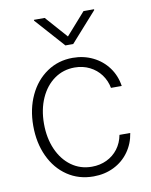

<svg xmlns="http://www.w3.org/2000/svg" viewBox="-84 -802 690 875"><g transform="rotate(-10 260.5 -364.0)"><path d="M46.9 -263.7Q46.9 -341.8 76.2 -404.3Q105.5 -466.8 158 -502.4Q210.4 -538.1 277.3 -538.1Q328.1 -538.1 370.6 -517.3Q413.1 -496.6 440.7 -459.2Q468.3 -421.9 475.6 -373H425.8Q419.4 -407.2 399.2 -434.6Q378.9 -461.9 347.7 -477.5Q316.4 -493.2 278.3 -493.2Q225.6 -493.2 184.3 -463.9Q143.1 -434.6 119.9 -382.6Q96.7 -330.6 96.7 -264.6Q96.7 -198.7 119.6 -146.2Q142.6 -93.8 183.8 -64Q225.1 -34.2 278.3 -34.2Q315.9 -34.2 347.2 -49.1Q378.4 -64 399.2 -91.3Q419.9 -118.7 426.8 -155.3H476.6Q469.2 -106.9 442.1 -69.1Q415 -31.2 372.6 -10.3Q330.1 10.7 278.3 10.7Q210 10.7 157.5 -24.7Q105 -60.1 75.9 -122.6Q46.9 -185.1 46.9 -263.7ZM273.4 -637.7 363.3 -739.3H412.1V-735.4L291 -599.6H254.9L133.8 -735.4V-739.3H183.6Z"/></g></svg>

Font: Pretendard GOV ExtraLight
Style: Regular
Weight: 200
Designer: Base glyphs from Inter by Rasmus Andersson; Hangeul glyphs from Noto Sans CJK(Source Han Sans) by Jang Soo-young and Kan
Foundry: Kil Hyung-jin
Version: Version 1.309